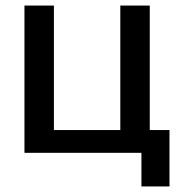

<svg xmlns="http://www.w3.org/2000/svg" viewBox="-20 -550 643 691"><path d="M489 121H590V-82H519V-530H413V-82H174V-530H68V0H489Z"/></svg>

Font: Cheyenne Sans Medium
Style: Regular
Weight: 500
Designer: The Public Sans project authors (U.S. Web Design System), Libre Franklin designed by Pablo Impallari and Rodrigo Fuenzal
Foundry: The Cheyenne Sans Project Authors
Version: Version 2.007